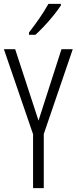

<svg xmlns="http://www.w3.org/2000/svg" viewBox="-20 -967 394 987"><path d="M178 -347 296 -714H354L205 -278V0H150V-277L0 -714H58ZM293 -939Q278 -916 255 -887.5Q232 -859 207 -832.5Q182 -806 162 -788H129V-800Q160 -840 184 -875Q208 -910 229 -947H293Z"/></svg>

Font: Noto Sans Khmer ExtraCondensed Light
Style: Regular
Weight: 300
Width: 2
Designer: Danh Hong and the Monotype Design Team
Foundry: Monotype Imaging Inc.
Version: Version 2.004; ttfautohint (v1.8.4.7-5d5b)